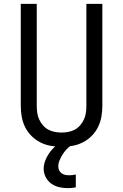

<svg xmlns="http://www.w3.org/2000/svg" viewBox="-20 -755 640 998"><path d="M300 8Q272 8 243.5 3Q215 -2 189.5 -15Q164 -28 143.5 -48.5Q123 -69 110.5 -94.5Q98 -120 93 -148Q88 -176 88 -205V-735H171V-205Q171 -187 173.5 -169Q176 -151 183.5 -134.5Q191 -118 203 -104Q215 -90 230.5 -81.5Q246 -73 264 -69.5Q282 -66 300 -66Q318 -66 336 -69.5Q354 -73 369.5 -81.5Q385 -90 397 -104Q409 -118 416.5 -134.5Q424 -151 426.5 -169Q429 -187 429 -205V-735H512V-205Q512 -176 507 -148Q502 -120 489.5 -94.5Q477 -69 456.5 -48.5Q436 -28 410.5 -15Q385 -2 356.5 3Q328 8 300 8ZM331 223Q308 223 286 217.5Q264 212 246 199Q228 186 217.5 165.5Q207 145 207 123Q207 103 213.5 84.5Q220 66 230.5 49Q241 32 254.5 18Q268 4 283 -8H351V0Q337 9 325.5 21.5Q314 34 305 48.5Q296 63 289.5 78.5Q283 94 283 111Q283 121 287.5 130.5Q292 140 300.5 146Q309 152 319 154Q329 156 339 156Q348 156 357 155Q366 154 374 152V219Q363 221 352.5 222Q342 223 331 223Z"/></svg>

Font: Iosevka Extended
Style: Regular
Weight: 400
Width: 7
Monospace: yes
Designer: Belleve Invis
Foundry: Belleve Invis
Version: Version 32.5.0; ttfautohint (v1.8.4)